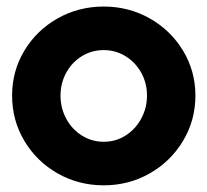

<svg xmlns="http://www.w3.org/2000/svg" viewBox="-20 -553 627 581"><path d="M16.6 -263.7Q16.6 -337.9 53.7 -399.7Q90.8 -461.4 154.3 -497.3Q217.8 -533.2 293.9 -533.2Q369.6 -533.2 433.1 -497.3Q496.6 -461.4 533.9 -399.7Q571.3 -337.9 571.3 -263.7Q571.3 -189 533.9 -126.7Q496.6 -64.5 433.1 -28.3Q369.6 7.8 293.9 7.8Q217.8 7.8 154.3 -28.3Q90.8 -64.5 53.7 -126.7Q16.6 -189 16.6 -263.7ZM424.8 -263.7Q424.8 -301.8 407.2 -333.3Q389.6 -364.7 359.6 -383.1Q329.6 -401.4 293.9 -401.4Q257.8 -401.4 227.8 -383.1Q197.8 -364.7 180.4 -333Q163.1 -301.3 163.1 -263.7Q163.1 -226.1 180.4 -193.8Q197.8 -161.6 227.8 -142.8Q257.8 -124 293.9 -124Q330.1 -124 359.9 -142.8Q389.6 -161.6 407.2 -193.8Q424.8 -226.1 424.8 -263.7Z"/></svg>

Font: Reddit Sans Chocolate ExtraBold
Style: Regular
Weight: 800
Designer: Stephen Hutchings
Foundry: Reddit
Version: Version 1.011